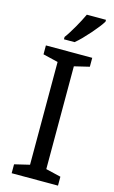

<svg xmlns="http://www.w3.org/2000/svg" viewBox="-139 -984 617 1036"><g transform="rotate(15 169.5 -465.5)"><path d="M298.8 0H40V-49.8L124 -69.8V-644L40 -664.1V-713.9H298.8V-664.1L214.8 -644V-69.8L298.8 -49.8ZM125.5 -784.2Q136.2 -798.3 147.7 -816.9Q159.2 -835.4 170.7 -855.2Q182.1 -875 192.4 -894.8Q202.6 -914.6 210.4 -931.2H317.4V-920.9Q309.6 -907.7 294.2 -887.9Q278.8 -868.2 260 -846.7Q241.2 -825.2 221.4 -804.9Q201.7 -784.7 184.6 -771H125.5Z"/></g></svg>

Font: Genotype
Style: Regular
Weight: 400
Foundry: Ascender Corporation
Version: Version 1.00